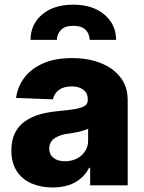

<svg xmlns="http://www.w3.org/2000/svg" viewBox="-20 -805 625 834"><path d="M209 9.3Q157.2 9.3 116.7 -8.3Q75.2 -26.4 52.7 -62Q29.3 -97.7 29.3 -151.4Q29.3 -196.3 45.4 -228Q61.5 -259.8 89.4 -278.8Q117.7 -298.3 154.3 -308.6Q189.9 -318.4 232.4 -322.3Q281.2 -327.1 307.1 -331.5Q335.9 -336.9 348.6 -345.2Q361.3 -354 361.3 -370.6V-372.6Q361.3 -399.9 342.8 -414.6Q323.7 -429.7 292 -429.7Q257.3 -429.7 236.3 -414.6Q215.8 -399.9 210 -373.5L49.8 -379.4Q56.2 -428.7 86.4 -468.3Q115.7 -507.3 168.5 -530.3Q219.7 -552.7 293.5 -552.7Q346.7 -552.7 389.6 -540.5Q433.1 -528.3 466.3 -504.9Q499 -481 517.1 -447.8Q534.7 -414.1 534.7 -370.6V0H371.6V-76.2H367.2Q352.5 -47.9 330.1 -29.3Q307.1 -9.8 277.3 -0.5Q246.6 9.3 209 9.3ZM262.2 -104.5Q289.6 -104.5 313 -115.7Q335.9 -127 349.1 -147.5Q362.8 -168 362.8 -193.8V-245.6Q355 -241.7 344.7 -238.8Q342.8 -238.3 334.7 -235.8Q326.7 -233.4 321.8 -232.4Q312.5 -230 296.4 -227.5Q277.8 -224.6 271 -223.6Q247.6 -220.2 229.5 -211.4Q211.9 -203.1 203.1 -190.9Q193.8 -176.8 193.8 -159.7Q193.8 -133.3 213.4 -118.7Q231.9 -104.5 262.2 -104.5ZM227.1 -631.8H112.8Q112.3 -697.8 162.6 -741.7Q212.9 -784.7 298.3 -784.7Q382.3 -784.7 433.6 -741.7Q483.9 -698.7 484.4 -631.8H369.6Q368.7 -657.2 353 -674.3Q335.9 -692.9 298.3 -692.9Q260.3 -692.9 243.7 -673.8Q227.1 -655.8 227.1 -631.8Z"/></svg>

Font: My Font
Style: Regular
Weight: 500
Designer: Rasmus Andersson
Foundry: rsms
Version: Version 0.001